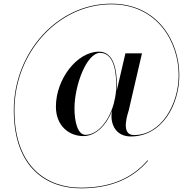

<svg xmlns="http://www.w3.org/2000/svg" viewBox="-20 -810 1050 1044"><path d="M615.5 -346.5C615.5 -428.5 599.5 -529 518 -529C399 -529 284 -380 284 -230C284 -126 355 -70 434 -70C500 -70 558 -128 589.5 -208.5C576 -148 602 -68 691 -68C862 -68 955 -241 955 -401C955 -584 838 -790 585 -790C292 -790 55 -524 55 -211C55 104 236 214 419 214C582 214 701 162 785 64L782 62C698.5 159 581 210.5 419 210.5C239 210.5 58.5 101 58.5 -211C58.5 -522 295 -786.5 585 -786.5C836 -786.5 951.5 -581.5 951.5 -401C951.5 -242 856 -75.5 708.5 -75.5C632 -75.5 676.5 -196 680 -210L752 -520H662L614 -314C615 -324.5 615.5 -335.5 615.5 -346.5ZM612 -346C612 -323 610 -299.5 605.5 -277.5L598.5 -246C572 -151 511 -77 445 -77C400 -77 385 -154 385 -221C385 -345 450.5 -522.5 524.5 -522.5C609.5 -522.5 612 -388 612 -346Z"/></svg>

Font: Bodoni* 48pt
Style: Regular
Weight: 400
Version: Version 2.3